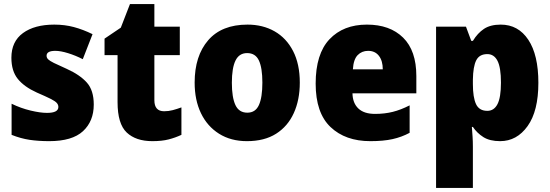

<svg xmlns="http://www.w3.org/2000/svg" viewBox="-20 -684 2706 944"><path d="M441 -170Q441 -88 388 -39Q335 10 222 10Q169 10 125.5 3.5Q82 -3 37 -21V-174Q82 -152 130 -140.5Q178 -129 211 -129Q267 -129 267 -158Q267 -169 259 -178Q251 -187 228 -198.5Q205 -210 161 -229Q99 -257 67.5 -296Q36 -335 36 -400Q36 -480 93 -521.5Q150 -563 247 -563Q298 -563 343 -551Q388 -539 435 -516L387 -393Q352 -411 315 -422.5Q278 -434 252 -434Q209 -434 209 -410Q209 -400 216.5 -392.5Q224 -385 245 -374.5Q266 -364 309 -345Q373 -316 407 -278Q441 -240 441 -170Z M787 -137Q809 -137 829.5 -142.5Q850 -148 872 -156V-21Q842 -7 809 1.5Q776 10 729 10Q648 10 603 -32.5Q558 -75 558 -182V-413H494V-494L574 -548L619 -664H739V-553H864V-413H739V-191Q739 -137 787 -137Z M1454 -278Q1454 -193 1424.5 -128Q1395 -63 1337.5 -26.5Q1280 10 1194 10Q1115 10 1057 -26.5Q999 -63 968 -127.5Q937 -192 937 -278Q937 -409 1003.5 -486Q1070 -563 1197 -563Q1272 -563 1330 -530Q1388 -497 1421 -433Q1454 -369 1454 -278ZM1120 -277Q1120 -205 1137.5 -167.5Q1155 -130 1196 -130Q1236 -130 1253 -167.5Q1270 -205 1270 -278Q1270 -350 1253 -386.5Q1236 -423 1195 -423Q1156 -423 1138 -386.5Q1120 -350 1120 -277Z M1784 -563Q1897 -563 1962 -499Q2027 -435 2027 -310V-225H1713Q1714 -177 1742 -150.5Q1770 -124 1824 -124Q1871 -124 1911 -134Q1951 -144 1994 -166V-31Q1955 -10 1910 0Q1865 10 1801 10Q1678 10 1605 -59.5Q1532 -129 1532 -273Q1532 -419 1600 -491Q1668 -563 1784 -563ZM1790 -434Q1759 -434 1738.5 -413Q1718 -392 1715 -343H1862Q1862 -385 1843 -409.5Q1824 -434 1790 -434Z M2442 -563Q2528 -563 2577.5 -488.5Q2627 -414 2627 -277Q2627 -138 2574 -64Q2521 10 2439 10Q2388 10 2356.5 -10Q2325 -30 2305 -60H2300Q2302 -35 2303.5 -11.5Q2305 12 2305 37V240H2124V-553H2271L2297 -483H2305Q2328 -521 2359.5 -542Q2391 -563 2442 -563ZM2376 -418Q2337 -418 2321.5 -387.5Q2306 -357 2305 -292V-271Q2305 -205 2320.5 -172Q2336 -139 2376 -139Q2409 -139 2426 -172Q2443 -205 2443 -278Q2443 -352 2426 -385Q2409 -418 2376 -418Z"/></svg>

Font: Noto Sans Bengali SemiCondensed Black
Style: Regular
Weight: 900
Width: 4
Designer: Joana Ranito - Universal Thirst; Jelle Bosma - Monotype Design Team
Foundry: Universal Thirst ehf.
Version: Version 3.000; ttfautohint (v1.8.4.7-5d5b)